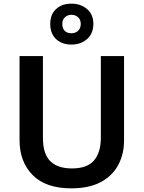

<svg xmlns="http://www.w3.org/2000/svg" viewBox="-20 -1021 787 1051"><path d="M659 -252Q659 -178 627.5 -118.5Q596 -59 532 -24.5Q468 10 370 10Q231 10 159 -62.5Q87 -135 87 -254V-714H215V-267Q215 -179 255 -139Q295 -99 374 -99Q457 -99 494.5 -142.5Q532 -186 532 -268V-714H659ZM371 -777Q319 -777 287 -807Q255 -837 255 -890Q255 -942 287 -971.5Q319 -1001 371 -1001Q422 -1001 456.5 -971.5Q491 -942 491 -891Q491 -837 456.5 -807Q422 -777 371 -777ZM371 -839Q393 -839 407.5 -852.5Q422 -866 422 -890Q422 -913 407.5 -926.5Q393 -940 371 -940Q350 -940 335.5 -926.5Q321 -913 321 -890Q321 -866 334 -852.5Q347 -839 371 -839Z"/></svg>

Font: Noto Sans Bassa Vah SemiBold
Style: Regular
Weight: 600
Designer: Monotype Design Team
Foundry: Monotype Imaging Inc.
Version: Version 2.002; ttfautohint (v1.8.4.7-5d5b)